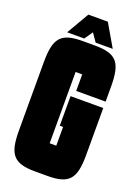

<svg xmlns="http://www.w3.org/2000/svg" viewBox="-159 -909 711 982"><g transform="rotate(20 197.0 -418.5)"><path d="M251 -842H145L74 -720H167L198 -765L229 -720H322ZM202 -258H220V-156H184V-544H220V-454H380V-535C380 -667 349 -705 229 -705H165C45 -705 14 -667 14 -535V-165C14 -33 45 5 165 5H229C349 5 380 -33 380 -165V-419H202Z"/></g></svg>

Font: Queering Heavy
Style: Bold
Weight: 900
Designer: Adam Naccarato
Foundry: adamnac
Version: Version 2.000;hotconv 1.0.109;makeotfexe 2.5.65596